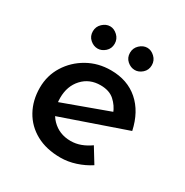

<svg xmlns="http://www.w3.org/2000/svg" viewBox="-145 -719 815 846"><g transform="rotate(30 262.5 -295.5)"><path d="M275 10Q203 10 151 -18.5Q99 -47 71 -97.5Q43 -148 43 -212Q43 -274 74.5 -324.5Q106 -375 159 -405Q212 -435 277 -435Q361 -435 416.5 -386.5Q472 -338 491 -250L150 -132L126 -190L400 -290L379 -276Q367 -308 341 -331.5Q315 -355 270 -355Q214 -355 178.5 -316.5Q143 -278 143 -218Q143 -154 181 -115Q219 -76 277 -76Q304 -76 329 -85.5Q354 -95 376 -111L422 -36Q390 -15 351.5 -2.5Q313 10 275 10ZM121 -544Q121 -568 138.5 -584.5Q156 -601 177 -601Q197 -601 214.5 -584.5Q232 -568 232 -544Q232 -519 214.5 -503.5Q197 -488 177 -488Q156 -488 138.5 -503.5Q121 -519 121 -544ZM310 -544Q310 -568 327.5 -584.5Q345 -601 366 -601Q386 -601 403.5 -584.5Q421 -568 421 -544Q421 -519 403.5 -503.5Q386 -488 366 -488Q345 -488 327.5 -503.5Q310 -519 310 -544Z"/></g></svg>

Font: Reem Kufi Fun
Style: Regular
Weight: 400
Designer: Khaled Hosny
Version: Version 1.005